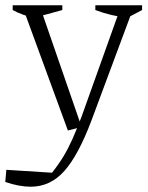

<svg xmlns="http://www.w3.org/2000/svg" viewBox="-46 -504 562 727"><path d="M-26 185 -22 139 151 150Q177 117 195 87Q213 57 228.5 22Q244 -13 262 -60L410 -474H459L300 -47Q251 83 198 143Q145 203 70 203Q49 203 24.5 198.5Q0 194 -26 185ZM211 -10 41 -474H107L263 -23ZM84 -437Q62 -441 41 -448.5Q20 -456 2 -466V-484H190V-466ZM437 -437Q406 -440 375 -447.5Q344 -455 315 -466V-484H492V-466Z"/></svg>

Font: Piazzolla Thin ExtraLight
Style: Regular
Weight: 250
Version: Version 2.005